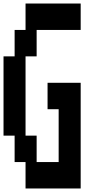

<svg xmlns="http://www.w3.org/2000/svg" viewBox="-20 -1050 540 1090"><path d="M125 20V-130H63V-280H0V-730H63V-880H125V-1030H438V-880H188V-730H125V-280H188V-130H313V-430H250V-580H438V20Z"/></svg>

Font: 2P VHS
Style: Regular
Weight: 400
Designer: CodeMan38
Foundry: CodeMan38
Version: Version 3.000